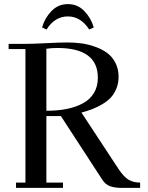

<svg xmlns="http://www.w3.org/2000/svg" viewBox="-20 -916 723 936"><path d="M22 -676.8V-702.1H104Q138.7 -702.1 205.6 -705.6Q272.5 -709 308.1 -709Q343.8 -709 376.7 -704.6Q409.7 -700.2 443.4 -688.2Q477.1 -676.3 502 -658.2Q526.9 -640.1 542.5 -610.1Q558.1 -580.1 558.1 -542Q558.1 -510.7 547.4 -484.4Q536.6 -458 520 -440.2Q503.4 -422.4 478.3 -407.7Q453.1 -393.1 429.7 -384Q406.2 -375 377 -367.2L558.1 -91.8Q584 -53.2 607.2 -39.6Q630.4 -25.9 663.1 -25.9V0H573.2Q540 0 516.6 -8.3Q493.2 -16.6 478 -41L276.9 -350.1H206.1V-25.9H287.1V0H58.1V-25.9H104V-676.8ZM185.1 -782.2Q197.8 -827.1 230.5 -861.6Q263.2 -896 311 -896Q358.9 -896 391.6 -861.6Q424.3 -827.1 437 -782.2L415 -772Q373.5 -835.9 311 -835.9Q246.6 -835.9 207 -772ZM206.1 -376Q261.2 -376 305.9 -385Q350.6 -394 385 -412.8Q419.4 -431.6 438.2 -463.1Q457 -494.6 457 -537.1Q457 -682.1 259.8 -682.1Q246.1 -682.1 232.7 -681.2Q219.2 -680.2 212.9 -679.2L206.1 -678.2Z"/></svg>

Font: Dehuti
Style: Bold
Weight: 700
Version: Version 1.2